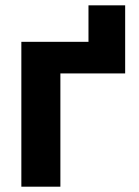

<svg xmlns="http://www.w3.org/2000/svg" viewBox="-20 -703 523 723"><path d="M451.3 -682.9V-426.5H207.4V0H60.4V-545.5H313.2V-682.9Z"/></svg>

Font: Inter UI
Style: Bold
Weight: 700
Designer: Rasmus Andersson
Foundry: rsms
Version: 3.2;8d6f07862